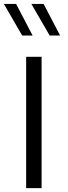

<svg xmlns="http://www.w3.org/2000/svg" viewBox="-20 -969 348 989"><path d="M63 -948.7H0L94.2 -786.1H147.9ZM204.6 -948.7H141.6L235.8 -786.1H289.6ZM194.3 -676.3H114.7V0H194.3Z"/></svg>

Font: Estedad Regular
Style: Regular
Weight: 400
Designer: Amin Abedi
Version: Version 7.3